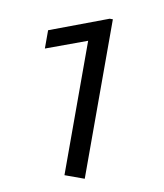

<svg xmlns="http://www.w3.org/2000/svg" viewBox="-81 -781 724 847"><g transform="rotate(10 281.0 -357.0)"><path d="M356 -714.4H341.8L83 -617.2V-535.2L265.1 -602.1V0H356Z"/></g></svg>

Font: Shabnam
Style: Regular
Weight: 400
Foundry: DejaVu fonts team - Redesigned by Saber Rastikerdar - Based on Vazir font
Version: Version 5.0.1